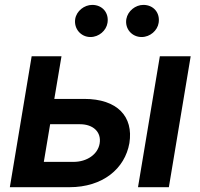

<svg xmlns="http://www.w3.org/2000/svg" viewBox="-20 -780 835 800"><path d="M21 0H269.2C408 0 500.4 -76.7 519.2 -183.9C536.6 -294 469.5 -367.9 330.6 -367.9H206.3L236.2 -545.5H111.9ZM162.6 -105.5 188.9 -262.4H313.2C368.3 -262.4 403.1 -229.8 395.2 -182.2C387.8 -137.1 342.7 -105.5 286.2 -105.5ZM293.3 -700.6C287.3 -660.5 316.8 -625.7 356.9 -625.7C392.4 -625.7 422.9 -652.7 427.9 -684.7C434.7 -726.6 406.6 -759.6 364.3 -759.6C331.3 -759.6 298.7 -734.4 293.3 -700.6ZM506.4 -700.6C499.6 -659.8 529.8 -625.7 570 -625.7C605.5 -625.7 636 -652.7 641 -684.7C647.7 -726.6 619.7 -759.6 577.4 -759.6C544.4 -759.6 512.4 -734.4 506.4 -700.6ZM555 0H683.6L774.5 -545.5H646Z"/></svg>

Font: Margiela Sans Semi Bold
Style: Italic
Weight: 600
Italic angle: -9.39999°
Designer: Stefan Endress, Andreas Faust
Version: Version 1.100;FEAKit 1.0